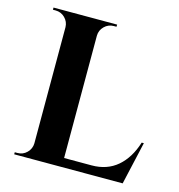

<svg xmlns="http://www.w3.org/2000/svg" viewBox="-105 -792 825 885"><g transform="rotate(15 308.0 -350.0)"><path d="M595.7 -204.1H606L559.6 0H42V-9.8H54.7Q81.1 -9.8 99.6 -28.3Q118.2 -46.9 118.7 -72.8V-627Q118.2 -652.8 99.6 -671.4Q81.1 -689.9 54.7 -689.9H42V-700.2H345.7L345.2 -689.9H333Q306.6 -689.9 287.8 -671.4Q269 -652.8 268.6 -627V-43H399.9Q473.1 -43 522.5 -85.2Q571.8 -127.4 595.7 -204.1Z"/></g></svg>

Font: Cinzel Decorative Bold
Style: Regular
Weight: 700
Designer: Natanael Gama
Version: Version 1.001;PS 001.001;hotconv 1.0.56;makeotf.lib2.0.21325